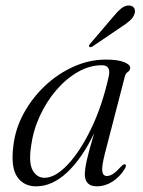

<svg xmlns="http://www.w3.org/2000/svg" viewBox="-20 -667 519 696"><path d="M360.5 -111.5Q348 -62.5 350.8 -45.8Q353.5 -29 367.5 -29Q378 -29 390 -36.8Q402 -44.5 420 -64.5Q429 -73.5 434 -71Q439.5 -68 433 -56Q414 -25 387 -8.2Q360 8.5 331.5 8.5Q287.5 8.5 287.5 -35.5Q287.5 -53.5 294.5 -85.5Q301.5 -117.5 321.5 -184.5Q278 -93.5 223.8 -42.5Q169.5 8.5 111 8.5Q66 8.5 42.2 -26.2Q18.5 -61 28.5 -139Q35.5 -200 66 -256Q96.5 -312 143.2 -356Q190 -400 247 -425.5Q304 -451 363.5 -451Q407 -451 429.8 -441.8Q452.5 -432.5 452 -421Q451.5 -411.5 443.5 -406.2Q435.5 -401 433 -391.5ZM92.5 -136Q83.5 -75.5 98.8 -49Q114 -22.5 141.5 -22.5Q180 -22.5 225 -69.8Q270 -117 310.2 -200Q350.5 -283 374.5 -391.5Q382.5 -430.5 349.5 -430.5Q305 -430.5 262.5 -406.2Q220 -382 184.2 -340.5Q148.5 -299 124.2 -246.2Q100 -193.5 92.5 -136ZM387.5 -603Q404.5 -624 419 -636Q433.5 -648 448.5 -647Q462 -646 466.8 -636.8Q471.5 -627.5 467.5 -616.5Q463 -603 450.5 -592Q438 -581 420 -569.5L314.5 -498Q306.5 -494 303.5 -498Q300.5 -501 307 -508.5Z"/></svg>

Font: Fraunces 72pt Light
Style: Italic
Weight: 300
Italic angle: -16°
Version: Version 1.000;[b76b70a41]